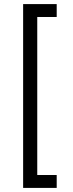

<svg xmlns="http://www.w3.org/2000/svg" viewBox="-20 -780 357 938"><path d="M93 138V-760H257V-697H162V75H257V138Z"/></svg>

Font: IBM Plex Sans Devanagari
Style: Regular
Weight: 400
Designer: Mike Abbink, Paul van der Laan, Pieter van Rosmalen, Erin McLaughlin
Foundry: Bold Monday
Version: Version 1.1